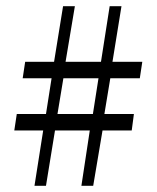

<svg xmlns="http://www.w3.org/2000/svg" viewBox="-20 -612 505 618"><path d="M335 -360H430L438 -413H342L371 -592H333L305 -413H191L221 -592H183L154 -413H61L53 -360H146L128 -245H34L26 -192H119L91 -14H128L157 -192H269L242 -14H280L310 -192H404L411 -245H316ZM279 -245H165L184 -360H297Z"/></svg>

Font: Libertinus Serif
Style: Regular
Weight: 400
Designer: Philipp H. Poll, Khaled Hosny
Foundry: Caleb Maclennan
Version: Version 7.050;RELEASE